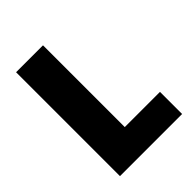

<svg xmlns="http://www.w3.org/2000/svg" viewBox="-204 -824 933 933"><g transform="rotate(-45 263.0 -357.0)"><path d="M70 0H497V-152H255V-714H70Z"/></g></svg>

Font: Noto Sans Arabic SemCond Blk
Style: Regular
Weight: 900
Width: 4
Designer: Monotype Design Team, Nadine Chahine, Nizar Qandah and Khaled Hosny
Foundry: Monotype Imaging Inc.
Version: Version 2.012